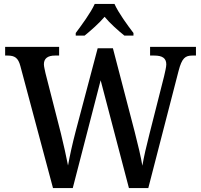

<svg xmlns="http://www.w3.org/2000/svg" viewBox="-20 -951 1016 971"><path d="M363 -784V-771H408C440 -797 481 -833 509 -866C536 -833 578 -796 609 -771H655V-784C626 -822 579 -886 559 -931H459C439 -886 391 -822 363 -784ZM83 -617 248 0H348L489 -545L632 0H730L883 -592C900 -658 917 -670 953 -670H971V-714H739V-670H760C801 -670 821 -657 821 -625C821 -612 814 -584 810 -566L736 -274C720 -211 708 -160 700 -113C692 -160 678 -219 661 -285L551 -707H474L363 -288C346 -223 333 -164 324 -114C315 -161 302 -218 288 -276L210 -581C207 -597 202 -614 202 -626C202 -655 221 -670 258 -670H279V-714H6V-670H18C54 -670 72 -659 83 -617Z"/></svg>

Font: Noto Serif Devanagari SemiCondensed Medium
Style: Regular
Weight: 500
Width: 4
Designer: Universal Thirst, Indian Type Foundry and the Monotype Design Team
Foundry: Monotype Imaging Inc.
Version: Version 2.004